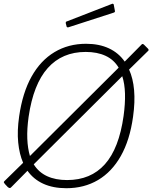

<svg xmlns="http://www.w3.org/2000/svg" viewBox="-33 -983 804 1013"><path d="M748 -726Q750 -724 751 -721Q752 -718 749 -715L648 -616Q669 -570 674.5 -507.5Q680 -445 669 -367Q652 -244 604.5 -160Q557 -76 484 -33Q411 10 317 10Q247 10 195.5 -13.5Q144 -37 112 -82L27 4Q22 10 17.5 9Q13 8 8 4L-7 -12Q-11 -17 -12.5 -20Q-14 -23 -10 -27L89 -124Q69 -170 63 -231.5Q57 -293 68 -369Q86 -494 133.5 -579Q181 -664 254.5 -708Q328 -752 421 -752Q490 -752 541.5 -728Q593 -704 625 -658L713 -747Q716 -751 719 -751Q722 -751 726 -748L748 -726ZM118 -367Q109 -303 111 -251.5Q113 -200 125 -160L593 -626Q568 -668 524 -688.5Q480 -709 419 -709Q295 -709 219 -624Q143 -539 118 -367ZM619 -371Q628 -436 626.5 -488.5Q625 -541 612 -581L145 -116Q171 -74 215.5 -53.5Q260 -33 321 -33Q446 -33 520.5 -116.5Q595 -200 619 -371ZM567 -959 573 -927Q574 -923 573 -920.5Q572 -918 566 -916L328 -839Q324 -838 321 -839.5Q318 -841 318 -845L314 -860Q313 -868 317 -869L559 -963Q561 -964 564 -962.5Q567 -961 567 -959Z"/></svg>

Font: Libre Franklin Thin
Style: Italic
Weight: 100
Italic angle: -8°
Designer: Pablo Impallari, Rodrigo Fuenzalida, Nhung Nguyen
Foundry: Impallari Type
Version: Version 3.000